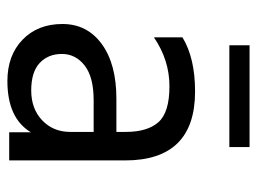

<svg xmlns="http://www.w3.org/2000/svg" viewBox="-110 -596 711 532"><g transform="rotate(90 246.0 -330.5)"><path d="M388 -610H106V-666H388ZM205 5Q134 5 90.5 -37Q47 -79 47 -147.5Q47 -216 102.5 -256.5Q158 -297 254 -297H346V-323Q346 -383 319 -413.5Q292 -444 219.5 -444Q147 -444 84 -401V-480Q141 -515 234 -515Q425 -515 425 -321V0H347V-60Q308 5 205 5ZM346 -169V-234H258Q194 -234 162 -209Q130 -184 130 -146Q130 -108 155 -84.5Q180 -61 231 -61Q282 -61 314 -91.5Q346 -122 346 -169Z"/></g></svg>

Font: Hind Mysuru
Style: Regular
Weight: 400
Designer: Manushi Parikh, Hitesh Malaviya
Foundry: Indian Type Foundry
Version: Version 0.703;PS 1.0;hotconv 1.0.86;makeotf.lib2.5.63406